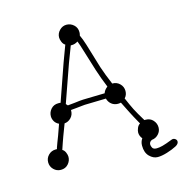

<svg xmlns="http://www.w3.org/2000/svg" viewBox="-119 -820 1021 1057"><g transform="rotate(-15 391.5 -291.0)"><path d="M778 71Q778 85 759 95Q736 107 705 116.5Q674 126 651 126Q626 126 604.5 104.5Q583 83 583 43Q583 21 595 4Q581 -13 581 -32Q581 -43 587 -57.5Q593 -72 604 -78Q589 -105 579.5 -122.5Q570 -140 563 -154Q556 -168 549 -182Q542 -196 532 -216Q527 -215 523 -214.5Q519 -214 515 -214Q494 -214 478.5 -226.5Q463 -239 458 -259L337 -256Q333 -256 321 -254.5Q309 -253 288 -251L256 -248V-244Q256 -221 240.5 -204.5Q225 -188 203 -186L178 -120Q170 -100 165.5 -85Q161 -70 156 -57L153 -48Q164 -42 170 -28Q176 -14 176 -3Q176 20 160 38Q144 56 118 56Q94 56 77 39Q60 22 60 -2Q60 -26 77 -43Q94 -60 118 -60H126L127 -66Q131 -79 137.5 -95Q144 -111 151 -130L173 -192Q156 -200 148 -214Q140 -228 140 -243Q140 -266 156 -284Q172 -302 198 -302Q210 -302 211 -301L284 -510L319 -604Q308 -610 302 -624.5Q296 -639 296 -650Q296 -673 313 -690.5Q330 -708 353 -708Q376 -708 394 -692Q412 -676 412 -650Q412 -640 409 -631Q414 -620 420 -605Q426 -590 431 -573L473 -434Q481 -410 491 -384Q501 -358 513 -330H515Q539 -330 556 -313Q573 -296 573 -272Q573 -249 558 -233Q568 -210 575 -194.5Q582 -179 589.5 -164Q597 -149 607 -132Q617 -115 632 -90H639Q665 -90 681 -72Q697 -54 697 -31Q697 -9 681.5 7.5Q666 24 644 26Q628 33 628 49Q628 57 633.5 67.5Q639 78 658 78Q672 78 691.5 73Q711 68 749 53Q759 49 768.5 55Q778 61 778 71ZM474 -313 483 -321Q472 -348 462.5 -373.5Q453 -399 445 -424L428 -479Q414 -522 405.5 -551.5Q397 -581 388 -603Q371 -592 354 -592H347L312 -500L237 -287L246 -277L286 -281Q303 -283 315 -284.5Q327 -286 335 -286L459 -289Q463 -302 474 -313Z"/></g></svg>

Font: Nelagoney
Style: Regular
Weight: 400
Designer: Kanati
Foundry: Kanati and Michael Everson
Version: Version 2.000